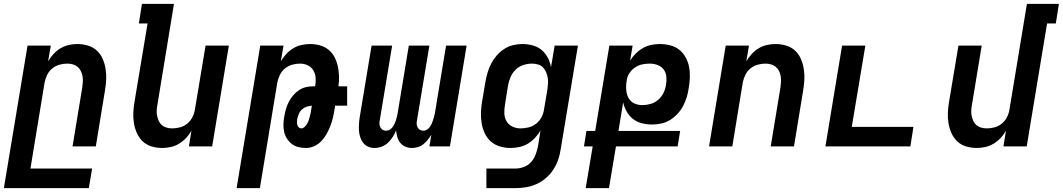

<svg xmlns="http://www.w3.org/2000/svg" viewBox="-31 -755 5480 990"><path d="M-11 215 111 -520H231L217 -439Q229 -459 245 -476.5Q261 -494 281 -506Q301 -518 323.5 -523Q346 -528 367 -528Q396 -528 422.5 -520Q449 -512 468.5 -494Q488 -476 498.5 -451.5Q509 -427 513.5 -399.5Q518 -372 516.5 -344Q515 -316 510 -287L463 0H343L393 -303Q395 -318 396 -333Q397 -348 394.5 -362Q392 -376 386 -388.5Q380 -401 369.5 -410Q359 -419 345 -423Q331 -427 316 -427Q296 -427 276 -421.5Q256 -416 239 -402.5Q222 -389 212.5 -369.5Q203 -350 199 -330L126 114H444L427 215Z M806 8Q777 8 750.5 0Q724 -8 705 -26Q686 -44 675 -68.5Q664 -93 659.5 -120.5Q655 -148 656.5 -176Q658 -204 663 -233L730 -634H685L701 -735H866L781 -217Q778 -202 777 -187Q776 -172 779 -158Q782 -144 787.5 -131.5Q793 -119 803.5 -110Q814 -101 828 -97Q842 -93 857 -93Q877 -93 897.5 -98.5Q918 -104 934.5 -117.5Q951 -131 961 -150.5Q971 -170 974 -190L1029 -520H1149L1063 0H943L956 -81Q945 -61 928.5 -43.5Q912 -26 892 -14Q872 -2 849.5 3Q827 8 806 8Z M1189 215 1311 -520H1431L1417 -439Q1429 -459 1445 -476.5Q1461 -494 1481 -506Q1501 -518 1523.5 -523Q1546 -528 1567 -528Q1594 -528 1619 -521Q1644 -514 1663 -498.5Q1682 -483 1693.5 -461Q1705 -439 1710.5 -414.5Q1716 -390 1717 -363.5Q1718 -337 1714 -310H1759V-210H1697L1694 -192Q1691 -171 1686 -149.5Q1681 -128 1673 -107Q1665 -86 1654 -66Q1643 -46 1627.5 -29Q1612 -12 1590.5 -2Q1569 8 1548 8Q1527 8 1508 3.5Q1489 -1 1474 -12.5Q1459 -24 1448.5 -40.5Q1438 -57 1434 -76Q1430 -95 1430.5 -115Q1431 -135 1435 -156Q1438 -174 1443.5 -193Q1449 -212 1458 -229.5Q1467 -247 1480 -262.5Q1493 -278 1510 -289.5Q1527 -301 1545.5 -305.5Q1564 -310 1583 -310H1594Q1598 -332 1596.5 -353Q1595 -374 1585 -391.5Q1575 -409 1556.5 -418Q1538 -427 1516 -427Q1496 -427 1476 -421.5Q1456 -416 1439 -402.5Q1422 -389 1412.5 -369.5Q1403 -350 1399 -330L1309 215ZM1523 -93Q1532 -93 1540 -101Q1548 -109 1553 -117.5Q1558 -126 1561 -135.5Q1564 -145 1566.5 -154.5Q1569 -164 1571 -173.5Q1573 -183 1574 -192L1577 -210Q1564 -209 1551 -205Q1538 -201 1527 -191.5Q1516 -182 1510.5 -169Q1505 -156 1502 -143Q1501 -135 1500.5 -127Q1500 -119 1502 -111.5Q1504 -104 1509.5 -98.5Q1515 -93 1523 -93Z M2093 8Q2074 8 2058.5 1Q2043 -6 2032.5 -19Q2022 -32 2017.5 -49Q2013 -66 2011 -83Q2005 -66 1994.5 -49.5Q1984 -33 1970 -19.5Q1956 -6 1937.5 1Q1919 8 1901 8Q1883 8 1867.5 1.5Q1852 -5 1842 -18Q1832 -31 1826.5 -47.5Q1821 -64 1820 -81Q1819 -98 1820 -116Q1821 -134 1824 -152L1885 -520H1991L1927 -134Q1925 -125 1925.5 -115.5Q1926 -106 1930.5 -98Q1935 -90 1942.5 -85.5Q1950 -81 1960 -81Q1969 -81 1978 -86Q1987 -91 1992.5 -98.5Q1998 -106 2002.5 -115Q2007 -124 2010 -133Q2013 -142 2015 -151Q2017 -160 2019 -169L2077 -520H2183L2119 -134Q2117 -125 2117.5 -115.5Q2118 -106 2122.5 -98Q2127 -90 2134.5 -85.5Q2142 -81 2152 -81Q2161 -81 2169.5 -86Q2178 -91 2184 -98.5Q2190 -106 2194 -115Q2198 -124 2201 -133Q2204 -142 2206.5 -151Q2209 -160 2211 -169L2269 -520H2375L2289 0H2183L2193 -60Q2184 -46 2174 -33.5Q2164 -21 2151.5 -11Q2139 -1 2123.5 3.5Q2108 8 2093 8Z M2477 215V114H2628Q2649 114 2671 105.5Q2693 97 2708 80Q2723 63 2731 41.5Q2739 20 2743 -1L2756 -82Q2744 -62 2727.5 -44Q2711 -26 2690.5 -14Q2670 -2 2647 3Q2624 8 2602 8Q2573 8 2546.5 0Q2520 -8 2500 -25.5Q2480 -43 2468.5 -67.5Q2457 -92 2452.5 -119.5Q2448 -147 2449 -175.5Q2450 -204 2455 -233L2472 -333Q2476 -357 2483 -380.5Q2490 -404 2501.5 -426.5Q2513 -449 2530 -468.5Q2547 -488 2568 -502Q2589 -516 2613.5 -522Q2638 -528 2662 -528Q2689 -528 2715.5 -521Q2742 -514 2761.5 -497.5Q2781 -481 2793.5 -457.5Q2806 -434 2810 -408L2829 -520H2949L2860 15Q2856 42 2847 68.5Q2838 95 2822 119.5Q2806 144 2784 163Q2762 182 2735.5 194Q2709 206 2681.5 210.5Q2654 215 2627 215ZM2653 -93Q2673 -93 2694 -98Q2715 -103 2732.5 -116.5Q2750 -130 2760.5 -149.5Q2771 -169 2774 -190L2791 -290Q2793 -306 2794.5 -322Q2796 -338 2793.5 -353Q2791 -368 2785 -382.5Q2779 -397 2769 -407.5Q2759 -418 2743.5 -422.5Q2728 -427 2712 -427Q2690 -427 2668 -420Q2646 -413 2629 -397Q2612 -381 2602.5 -359.5Q2593 -338 2589 -317L2573 -217Q2569 -194 2569.5 -171.5Q2570 -149 2580.5 -130.5Q2591 -112 2610.5 -102.5Q2630 -93 2653 -93Z M2989 215 3025 0H2980L2993 -80H3038L3111 -520H3231L3218 -442Q3230 -462 3247 -479Q3264 -496 3284.5 -507.5Q3305 -519 3327 -523.5Q3349 -528 3371 -528Q3399 -528 3425.5 -521Q3452 -514 3472 -498Q3492 -482 3504.5 -459Q3517 -436 3522 -410Q3527 -384 3526 -356Q3525 -328 3520 -300Q3517 -277 3510 -254Q3503 -231 3491.5 -209Q3480 -187 3462.5 -168Q3445 -149 3423.5 -136Q3402 -123 3378.5 -118Q3355 -113 3331 -113Q3304 -113 3278.5 -119.5Q3253 -126 3233 -141.5Q3213 -157 3200.5 -179.5Q3188 -202 3182 -227L3158 -80H3476L3463 0H3145L3109 215ZM3281 -213Q3302 -213 3323.5 -219Q3345 -225 3362.5 -240Q3380 -255 3390 -275.5Q3400 -296 3403 -317Q3407 -338 3405 -359Q3403 -380 3391.5 -396Q3380 -412 3360.5 -419.5Q3341 -427 3320 -427Q3302 -427 3283 -423.5Q3264 -420 3247.5 -410Q3231 -400 3218.5 -383.5Q3206 -367 3202 -349L3198 -323Q3196 -302 3199 -282Q3202 -262 3212.5 -245.5Q3223 -229 3241.5 -221Q3260 -213 3281 -213Z M3625 0 3711 -520H3831L3817 -439Q3829 -459 3845 -476.5Q3861 -494 3881 -506Q3901 -518 3923.5 -523Q3946 -528 3967 -528Q3996 -528 4022.5 -520Q4049 -512 4068.5 -494Q4088 -476 4098.5 -451.5Q4109 -427 4113.5 -399.5Q4118 -372 4116.5 -344Q4115 -316 4110 -287L4063 0H3943L3993 -303Q3995 -318 3996 -333Q3997 -348 3994.5 -362Q3992 -376 3986 -388.5Q3980 -401 3969.5 -410Q3959 -419 3945 -423Q3931 -427 3916 -427Q3896 -427 3876 -421.5Q3856 -416 3839 -402.5Q3822 -389 3812.5 -369.5Q3803 -350 3799 -330L3745 0Z M4225 0 4311 -520H4431L4361 -101H4679L4663 0Z M5006 8Q4977 8 4950.5 0Q4924 -8 4905 -26Q4886 -44 4875 -68.5Q4864 -93 4859.5 -120.5Q4855 -148 4856.5 -176Q4858 -204 4863 -233L4911 -520H5031L4981 -217Q4978 -202 4977 -187Q4976 -172 4979 -158Q4982 -144 4987.5 -131.5Q4993 -119 5003.5 -110Q5014 -101 5028 -97Q5042 -93 5057 -93Q5077 -93 5097.5 -98.5Q5118 -104 5134.5 -117.5Q5151 -131 5161 -150.5Q5171 -170 5174 -190L5264 -735H5429L5413 -634H5368L5263 0H5143L5156 -81Q5145 -61 5128.5 -43.5Q5112 -26 5092 -14Q5072 -2 5049.5 3Q5027 8 5006 8Z"/></svg>

Font: Iosevka Extended Oblique
Style: Bold
Weight: 700
Width: 7
Italic angle: -9°
Monospace: yes
Designer: Belleve Invis
Foundry: Belleve Invis
Version: Version 32.5.0; ttfautohint (v1.8.4)